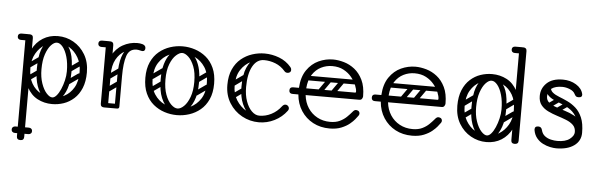

<svg xmlns="http://www.w3.org/2000/svg" viewBox="-58 -936 4488 1446"><g transform="rotate(5 2186.0 -213.0)"><path d="M346 -505Q410 -505 464.5 -474Q519 -443 553 -386Q587 -329 587 -251Q587 -182 566.5 -132.5Q546 -83 511 -51.5Q476 -20 433.5 -5.5Q391 9 346 9Q286 9 235.5 -17.5Q185 -44 155 -101.5Q125 -159 125 -251Q125 -329 154 -386Q183 -443 233 -474Q283 -505 346 -505ZM346 -455Q298 -455 255.5 -429.5Q213 -404 186.5 -358Q160 -312 160 -250Q160 -177 187 -131Q214 -85 257 -63Q300 -41 346 -41Q392 -41 434.5 -63Q477 -85 504.5 -131Q532 -177 532 -250Q532 -312 505.5 -358Q479 -404 437 -429.5Q395 -455 346 -455ZM132 -500Q159 -500 159 -474V274Q159 300 132 300Q104 300 104 274V-474Q104 -500 132 -500ZM155 -476Q153 -463 146 -459Q142 -452 121 -452H70Q58 -452 51 -459Q45 -465 45 -476Q45 -488 51 -493Q58 -500 70 -500H121Q132 -500 138 -498.5Q144 -497 145 -495Q149 -491 152 -486Q155 -481 155 -476ZM340 -7Q306 -9 276 -36.5Q246 -64 227.5 -116.5Q209 -169 209 -245Q209 -338 227.5 -389Q246 -440 276 -460.5Q306 -481 340 -481L343 -455Q322 -455 299 -430.5Q276 -406 260 -359.5Q244 -313 244 -246Q244 -186 260 -139.5Q276 -93 299.5 -67Q323 -41 343 -41ZM340 -7 343 -41Q359 -41 375.5 -60Q392 -79 405.5 -110Q419 -141 427.5 -177Q436 -213 436 -246Q436 -308 422.5 -355Q409 -402 387.5 -428.5Q366 -455 343 -455L340 -481Q374 -481 404 -460.5Q434 -440 452.5 -389Q471 -338 471 -245Q471 -169 452.5 -116.5Q434 -64 404 -36.5Q374 -9 340 -7ZM60 225Q60 214 67 208Q74 201 86 201H135Q147 201 154 207Q161 214 161 225Q161 237 154 244Q147 250 135 250H86Q74 250 67 243Q60 237 60 225ZM214 225Q214 237 207 243Q200 250 188 250H139Q128 250 120 244Q113 237 113 225Q113 214 120 207Q128 201 139 201H188Q200 201 207 208Q214 214 214 225ZM156 -250Q141 -239 132 -253Q128 -258 127.5 -265Q127 -272 135 -278L212 -332Q227 -342 237 -328Q241 -322 240.5 -315.5Q240 -309 233 -304ZM158 -153Q143 -142 134 -156Q130 -161 129.5 -168Q129 -175 137 -181L214 -235Q229 -245 239 -231Q243 -225 242.5 -218.5Q242 -212 235 -207ZM470 -250Q455 -239 446 -253Q442 -258 441.5 -265Q441 -272 449 -278L526 -332Q541 -342 551 -328Q555 -322 554.5 -315.5Q554 -309 547 -304ZM464 -153Q449 -142 440 -156Q436 -161 435.5 -168Q435 -175 443 -181L520 -235Q535 -245 545 -231Q549 -225 548.5 -218.5Q548 -212 541 -207Z M724 -240Q724 -331 755 -389.5Q786 -448 837 -476.5Q888 -505 946 -505Q967 -505 985 -500Q996 -497 1003 -490Q1010 -483 1010 -472Q1010 -448 990 -448Q983 -448 970 -451.5Q957 -455 945 -455Q899 -455 858.5 -433.5Q818 -412 792.5 -366.5Q767 -321 767 -249ZM739 0Q712 0 712 -26V-474Q712 -500 739 -500Q767 -500 767 -474V-26Q767 0 739 0ZM764 -476Q764 -470 760.5 -465.5Q757 -461 755 -459Q752 -456 746.5 -454Q741 -452 730 -452H679Q667 -452 660 -459Q654 -465 654 -476Q654 -487 660 -493Q667 -500 679 -500H730Q741 -500 747 -498.5Q753 -497 754 -495Q758 -491 761 -486Q764 -481 764 -476ZM834 0Q818 0 818 -16V-245Q818 -338 835 -389Q852 -440 880 -460.5Q908 -481 942 -481L945 -455Q890 -455 871.5 -400.5Q853 -346 853 -246V-16Q853 0 837 0ZM721 -17Q721 -35 739 -35H835Q853 -35 853 -17Q853 0 834 0H738Q721 0 721 -17ZM767 -221Q752 -210 743 -224Q739 -229 738.5 -236Q738 -243 746 -249L823 -303Q838 -313 848 -299Q852 -293 851.5 -286.5Q851 -280 844 -275ZM765 -122Q750 -111 741 -125Q737 -130 736.5 -137Q736 -144 744 -150L821 -204Q836 -214 846 -200Q850 -194 849.5 -187.5Q849 -181 842 -176Z M1289 10Q1241 10 1195 -5Q1149 -20 1111.5 -51Q1074 -82 1051.5 -131.5Q1029 -181 1029 -250Q1029 -319 1051.5 -368.5Q1074 -418 1111.5 -449Q1149 -480 1195 -495Q1241 -510 1289 -510Q1337 -510 1383 -495Q1429 -480 1466.5 -449Q1504 -418 1526.5 -368.5Q1549 -319 1549 -250Q1549 -181 1526.5 -131.5Q1504 -82 1466.5 -51Q1429 -20 1383 -5Q1337 10 1289 10ZM1289 -40Q1339 -40 1386 -62Q1433 -84 1463.5 -130.5Q1494 -177 1494 -250Q1494 -323 1463.5 -369.5Q1433 -416 1386 -438Q1339 -460 1289 -460Q1240 -460 1192.5 -438Q1145 -416 1114.5 -369.5Q1084 -323 1084 -250Q1084 -177 1114.5 -130.5Q1145 -84 1192.5 -62Q1240 -40 1289 -40ZM1290 -4Q1259 -4 1225 -29Q1191 -54 1168 -108Q1145 -162 1145 -250Q1145 -318 1159 -364.5Q1173 -411 1195 -438.5Q1217 -466 1242.5 -478Q1268 -490 1290 -490V-460Q1270 -460 1244 -437Q1218 -414 1199.5 -367.5Q1181 -321 1181 -250Q1181 -183 1198.5 -136Q1216 -89 1241.5 -64.5Q1267 -40 1290 -40ZM1290 -4V-40Q1313 -40 1338.5 -64.5Q1364 -89 1381.5 -136Q1399 -183 1399 -250Q1399 -321 1380.5 -367.5Q1362 -414 1336.5 -437Q1311 -460 1290 -460V-490Q1313 -490 1338 -478Q1363 -466 1385 -438.5Q1407 -411 1421 -364.5Q1435 -318 1435 -250Q1435 -162 1412 -108Q1389 -54 1355.5 -29Q1322 -4 1290 -4ZM1092 -249Q1077 -238 1068 -252Q1064 -257 1063.5 -264Q1063 -271 1071 -277L1148 -331Q1163 -341 1173 -327Q1177 -321 1176.5 -314.5Q1176 -308 1169 -303ZM1094 -152Q1079 -141 1070 -155Q1066 -160 1065.5 -167Q1065 -174 1073 -180L1150 -234Q1165 -244 1175 -230Q1179 -224 1178.5 -217.5Q1178 -211 1171 -206ZM1428 -249Q1413 -238 1404 -252Q1400 -257 1399.5 -264Q1399 -271 1407 -277L1484 -331Q1499 -341 1509 -327Q1513 -321 1512.5 -314.5Q1512 -308 1505 -303ZM1430 -152Q1415 -141 1406 -155Q1402 -160 1401.5 -167Q1401 -174 1409 -180L1486 -234Q1501 -244 1511 -230Q1515 -224 1514.5 -217.5Q1514 -211 1507 -206Z M2107 -384Q2100 -380 2091 -380Q2077 -380 2068 -391Q2037 -427 1995 -443.5Q1953 -460 1909 -460Q1860 -460 1812.5 -438Q1765 -416 1734.5 -369.5Q1704 -323 1704 -250Q1704 -188 1733.5 -140.5Q1763 -93 1810 -66.5Q1857 -40 1909 -40Q1956 -40 1999.5 -62.5Q2043 -85 2073 -125Q2085 -140 2098 -140Q2108 -140 2114 -135Q2126 -126 2126 -112Q2126 -104 2120 -96Q2083 -46 2027 -18Q1971 10 1909 10Q1841 10 1781.5 -22.5Q1722 -55 1685.5 -114Q1649 -173 1649 -250Q1649 -319 1671.5 -368.5Q1694 -418 1731.5 -449Q1769 -480 1815 -495Q1861 -510 1909 -510Q1965 -510 2019 -489.5Q2073 -469 2110 -425Q2118 -416 2118 -404Q2118 -390 2107 -384ZM1680 -157Q1670 -172 1684 -181L1761 -235Q1776 -245 1785 -231Q1796 -216 1782 -207L1705 -152Q1699 -148 1692 -149Q1685 -150 1680 -157ZM1680 -255Q1670 -270 1684 -279L1761 -333Q1776 -343 1785 -329Q1796 -314 1782 -305L1705 -250Q1699 -246 1692 -247Q1685 -248 1680 -255ZM1906 -6Q1872 -8 1837.5 -35.5Q1803 -63 1779.5 -116Q1756 -169 1756 -245Q1756 -338 1779.5 -390.5Q1803 -443 1837.5 -464.5Q1872 -486 1906 -486L1909 -460Q1854 -460 1822.5 -403Q1791 -346 1791 -246Q1791 -186 1807.5 -139.5Q1824 -93 1851 -66.5Q1878 -40 1909 -40Z M2444 10Q2374 10 2318.5 -19.5Q2263 -49 2228.5 -102Q2194 -155 2188 -225H2144Q2118 -225 2118 -250Q2118 -275 2144 -275H2188Q2193 -358 2229 -410Q2265 -462 2317.5 -486Q2370 -510 2426 -510Q2465 -510 2508.5 -497.5Q2552 -485 2589.5 -455.5Q2627 -426 2651 -376.5Q2675 -327 2675 -253Q2675 -245 2669 -235Q2663 -225 2649 -225H2243Q2249 -170 2276 -128.5Q2303 -87 2346.5 -63.5Q2390 -40 2444 -40Q2487 -40 2517 -54.5Q2547 -69 2568 -89.5Q2589 -110 2605 -129Q2611 -137 2617.5 -141.5Q2624 -146 2631 -146Q2635 -146 2640.5 -144.5Q2646 -143 2649 -141Q2659 -134 2659 -120Q2659 -114 2654 -106Q2649 -98 2631 -76Q2619 -61 2595 -41Q2571 -21 2533.5 -5.5Q2496 10 2444 10ZM2243 -276H2611Q2619 -276 2619 -283Q2619 -303 2607 -332.5Q2595 -362 2571 -391.5Q2547 -421 2510.5 -440.5Q2474 -460 2424 -460Q2380 -460 2340.5 -440.5Q2301 -421 2274.5 -380.5Q2248 -340 2243 -276ZM2529 -372H2632V-337H2529ZM2423 -366Q2436 -356 2427 -343L2361 -249Q2352 -235 2336 -246Q2323 -256 2332 -269L2398 -363Q2402 -368 2409 -369.5Q2416 -371 2423 -366ZM2521 -366Q2534 -356 2525 -343L2459 -249Q2450 -235 2434 -246Q2421 -256 2430 -269L2496 -363Q2500 -368 2507 -369.5Q2514 -371 2521 -366ZM2225 -259Q2225 -276 2242 -276H2574Q2591 -276 2591 -259Q2591 -241 2575 -241H2243Q2225 -241 2225 -259ZM2225 -355Q2225 -372 2242 -372H2574Q2591 -372 2591 -355Q2591 -337 2575 -337H2243Q2225 -337 2225 -355Z M3067 10Q2997 10 2941.5 -19.5Q2886 -49 2851.5 -102Q2817 -155 2811 -225H2767Q2741 -225 2741 -250Q2741 -275 2767 -275H2811Q2816 -358 2852 -410Q2888 -462 2940.5 -486Q2993 -510 3049 -510Q3088 -510 3131.5 -497.5Q3175 -485 3212.5 -455.5Q3250 -426 3274 -376.5Q3298 -327 3298 -253Q3298 -245 3292 -235Q3286 -225 3272 -225H2866Q2872 -170 2899 -128.5Q2926 -87 2969.5 -63.5Q3013 -40 3067 -40Q3110 -40 3140 -54.5Q3170 -69 3191 -89.5Q3212 -110 3228 -129Q3234 -137 3240.5 -141.5Q3247 -146 3254 -146Q3258 -146 3263.5 -144.5Q3269 -143 3272 -141Q3282 -134 3282 -120Q3282 -114 3277 -106Q3272 -98 3254 -76Q3242 -61 3218 -41Q3194 -21 3156.5 -5.5Q3119 10 3067 10ZM2866 -276H3234Q3242 -276 3242 -283Q3242 -303 3230 -332.5Q3218 -362 3194 -391.5Q3170 -421 3133.5 -440.5Q3097 -460 3047 -460Q3003 -460 2963.5 -440.5Q2924 -421 2897.5 -380.5Q2871 -340 2866 -276ZM3152 -372H3255V-337H3152ZM3046 -366Q3059 -356 3050 -343L2984 -249Q2975 -235 2959 -246Q2946 -256 2955 -269L3021 -363Q3025 -368 3032 -369.5Q3039 -371 3046 -366ZM3144 -366Q3157 -356 3148 -343L3082 -249Q3073 -235 3057 -246Q3044 -256 3053 -269L3119 -363Q3123 -368 3130 -369.5Q3137 -371 3144 -366ZM2848 -259Q2848 -276 2865 -276H3197Q3214 -276 3214 -259Q3214 -241 3198 -241H2866Q2848 -241 2848 -259ZM2848 -355Q2848 -372 2865 -372H3197Q3214 -372 3214 -355Q3214 -337 3198 -337H2866Q2848 -337 2848 -355Z M3629 9Q3566 9 3511 -22Q3456 -53 3422 -110Q3388 -167 3388 -245Q3388 -314 3408.5 -363.5Q3429 -413 3464 -444.5Q3499 -476 3541.5 -490.5Q3584 -505 3629 -505Q3689 -505 3739.5 -478.5Q3790 -452 3820 -395Q3850 -338 3850 -245Q3850 -167 3821 -110Q3792 -53 3742.5 -22Q3693 9 3629 9ZM3629 -41Q3678 -41 3720 -66.5Q3762 -92 3788.5 -138Q3815 -184 3815 -246Q3815 -319 3788 -365Q3761 -411 3718.5 -433Q3676 -455 3629 -455Q3583 -455 3540.5 -433Q3498 -411 3470.5 -365Q3443 -319 3443 -246Q3443 -184 3469.5 -138Q3496 -92 3538.5 -66.5Q3581 -41 3629 -41ZM3843 4Q3816 4 3816 -22V-700Q3816 -726 3843 -726Q3871 -726 3871 -700V-22Q3871 4 3843 4ZM3725 -157Q3716 -171 3729 -181L3806 -235Q3821 -245 3830 -231Q3841 -216 3827 -207L3750 -152Q3745 -148 3737.5 -149Q3730 -150 3725 -157ZM3732 -255Q3723 -269 3736 -279L3813 -333Q3828 -343 3837 -329Q3848 -314 3834 -305L3757 -250Q3752 -246 3744.5 -247Q3737 -248 3732 -255ZM3419 -157Q3409 -172 3423 -181L3500 -235Q3515 -245 3524 -231Q3535 -216 3521 -207L3444 -152Q3438 -148 3431 -149Q3424 -150 3419 -157ZM3419 -255Q3409 -270 3423 -279L3500 -333Q3515 -343 3524 -329Q3535 -314 3521 -305L3444 -250Q3438 -246 3431 -247Q3424 -248 3419 -255ZM3626 -7Q3592 -9 3562 -36.5Q3532 -64 3513.5 -116.5Q3495 -169 3495 -245Q3495 -338 3513.5 -389Q3532 -440 3562 -460.5Q3592 -481 3626 -481L3629 -455Q3608 -455 3585 -430.5Q3562 -406 3546 -359.5Q3530 -313 3530 -246Q3530 -186 3546 -139.5Q3562 -93 3585.5 -67Q3609 -41 3629 -41ZM3626 -7 3629 -41Q3645 -41 3661.5 -60Q3678 -79 3691.5 -110Q3705 -141 3713.5 -177Q3722 -213 3722 -246Q3722 -308 3708.5 -355Q3695 -402 3673.5 -428.5Q3652 -455 3629 -455L3626 -481Q3660 -481 3690 -460.5Q3720 -440 3738.5 -389Q3757 -338 3757 -245Q3757 -169 3738.5 -116.5Q3720 -64 3690 -36.5Q3660 -9 3626 -7ZM3869 -702Q3867 -689 3860 -685Q3856 -678 3835 -678H3784Q3772 -678 3765 -685Q3759 -691 3759 -702Q3759 -713 3765 -719Q3772 -726 3784 -726H3835Q3846 -726 3852 -724.5Q3858 -723 3859 -721Q3863 -717 3866 -712Q3869 -707 3869 -702Z M4157 10Q4138 10 4111 4.5Q4084 -1 4057 -14.5Q4030 -28 4009.5 -52.5Q3989 -77 3983 -114Q3983 -116 3983 -117.5Q3983 -119 3983 -120Q3983 -142 4008 -142H4011Q4033 -142 4039 -117Q4046 -89 4066 -73.5Q4086 -58 4112 -52Q4138 -46 4161 -46Q4222 -46 4254.5 -71Q4287 -96 4287 -124Q4287 -157 4266.5 -177Q4246 -197 4213 -210Q4180 -223 4143.5 -234.5Q4107 -246 4074 -262Q4041 -278 4020.5 -304Q4000 -330 4000 -372Q4000 -430 4042 -470Q4084 -510 4163 -510Q4220 -510 4263.5 -483.5Q4307 -457 4317 -415Q4318 -413 4318 -408Q4318 -388 4293 -388H4288Q4277 -388 4271 -394Q4265 -400 4260 -410Q4250 -431 4221 -443Q4192 -455 4163 -455Q4112 -455 4083.5 -434.5Q4055 -414 4055 -374Q4055 -345 4075.5 -328Q4096 -311 4129 -299.5Q4162 -288 4198.5 -277Q4235 -266 4268 -248.5Q4301 -231 4321.5 -201.5Q4342 -172 4342 -123Q4342 -62 4292.5 -26Q4243 10 4157 10ZM4307 -123Q4307 -189 4288 -228Q4269 -267 4239 -289Q4209 -311 4175 -324Q4141 -337 4111 -350.5Q4081 -364 4062 -385Q4043 -406 4043 -445L4078 -447Q4078 -421 4097 -405.5Q4116 -390 4146 -378.5Q4176 -367 4210 -351Q4244 -335 4274 -308.5Q4304 -282 4323 -237.5Q4342 -193 4342 -123ZM4156 -363Q4162 -356 4160 -349.5Q4158 -343 4152 -339L4092 -297Q4077 -287 4066 -300Q4056 -313 4071 -325L4131 -367Q4145 -377 4156 -363ZM4227 -337Q4232 -330 4230.5 -323.5Q4229 -317 4222 -313L4162 -271Q4148 -261 4137 -274Q4126 -288 4142 -299L4202 -341Q4215 -351 4227 -337Z"/></g></svg>

Font: Agu Display Uzo
Style: Regular
Weight: 400
Designer: Oluwaseun Badejo
Version: Version 1.103